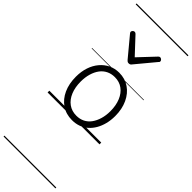

<svg xmlns="http://www.w3.org/2000/svg" viewBox="-476 -1025 1541 1541"><g transform="rotate(45 294.5 -255.0)"><path d="M295 19Q227 19 176.5 -15.5Q126 -50 98.5 -110.5Q71 -171 71 -250Q71 -310 87.5 -359Q104 -408 134.5 -444Q165 -480 205.5 -499.5Q246 -519 295 -519Q361 -519 411 -485Q461 -451 489.5 -390Q518 -329 518 -250Q518 -202 507.5 -161Q497 -120 478 -87Q459 -54 432 -30Q405 -6 370.5 6.5Q336 19 295 19ZM295 -31Q334 -31 365 -46.5Q396 -62 417.5 -91.5Q439 -121 451 -161.5Q463 -202 463 -250Q463 -315 442.5 -364.5Q422 -414 384.5 -441.5Q347 -469 295 -469Q256 -469 224.5 -453.5Q193 -438 171.5 -409Q150 -380 138 -339.5Q126 -299 126 -250Q126 -185 146.5 -135.5Q167 -86 205 -58.5Q243 -31 295 -31ZM440 -839Q448 -839 456 -832Q464 -825 464 -816Q464 -814 463 -810.5Q462 -807 458 -804L320 -638Q316 -632 310 -628.5Q304 -625 295 -625Q286 -625 280.5 -628.5Q275 -632 270 -638L132 -804Q129 -807 128 -810.5Q127 -814 127 -816Q127 -825 134.5 -832Q142 -839 150 -839Q155 -839 159 -837Q163 -835 167 -831L295 -694L424 -831Q428 -835 431.5 -837Q435 -839 440 -839ZM0 490H589V500H0ZM0 -20H589V0H0ZM0 -505H589V-500H0ZM0 -1010H589V-1000H0Z"/></g></svg>

Font: Playwrite ES Guides
Style: Regular
Weight: 400
Designer: Veronika Burian, José Scaglione
Foundry: TypeTogether
Version: Version 1.003